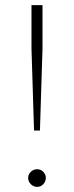

<svg xmlns="http://www.w3.org/2000/svg" viewBox="-20 -720 289 750"><path d="M113 -210 103 -530V-700H146V-530L136 -210ZM125 10Q111 10 100.5 -0.5Q90 -11 90 -25Q90 -39 100.5 -49Q111 -59 125 -59Q139 -59 149 -49Q159 -39 159 -25Q159 -11 149 -0.5Q139 10 125 10Z"/></svg>

Font: REM Medium Thin
Style: Regular
Weight: 250
Version: Version 1.005;gftools[0.9.28]